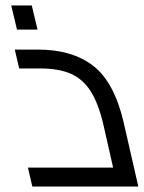

<svg xmlns="http://www.w3.org/2000/svg" viewBox="-20 -681 525 701"><path d="M485 0H98L82 -69H393L357 -228Q339 -304 311 -348Q283 -392 239 -411.5Q195 -431 128 -431H50L34 -500H118Q244 -500 320.5 -440.5Q397 -381 431 -236ZM21 -661H96L117 -573H42Z"/></svg>

Font: Cairo
Style: Italic
Weight: 400
Italic angle: -13°
Designer: Mohamed Gaber, Accademia di Belle Arti di Urbino and others
Foundry: Kief Type Foundry, Accademia di Belle Arti di Urbino and others
Version: Version 3.011